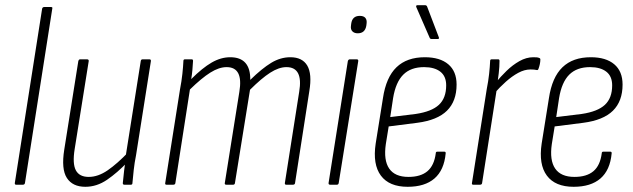

<svg xmlns="http://www.w3.org/2000/svg" viewBox="-20 -710 2435 738"><path d="M42 0Q36 0 37 -7L142 -677Q144 -683 150 -683H176Q183 -683 181 -677L76 -7Q75 0 68 0Z M308 8Q259 8 237 -26Q215 -60 227 -135L281 -475Q283 -482 288 -482H314Q322 -482 321 -475L267 -137Q258 -81 271.5 -55.5Q285 -30 321 -30Q357 -30 394 -55.5Q431 -81 474 -126L470 -87Q431 -46 391.5 -19Q352 8 308 8ZM458 0Q452 0 452 -6Q454 -28 457 -53.5Q460 -79 463 -99V-109L521 -475Q522 -482 528 -482H554Q561 -482 560 -475L503 -114Q497 -84 494 -56.5Q491 -29 489 -6Q489 0 483 0Z M620 0Q614 0 615 -6L672 -367Q678 -398 681 -426Q684 -454 685 -476Q685 -482 691 -482H717Q722 -482 722 -476Q721 -459 719.5 -441Q718 -423 715 -406Q758 -449 793.5 -469.5Q829 -490 865 -490Q943 -490 942 -403Q987 -447 1022.5 -468.5Q1058 -490 1096 -490Q1142 -490 1161 -458Q1180 -426 1169 -360L1114 -6Q1113 0 1106 0H1080Q1074 0 1075 -7L1130 -357Q1146 -452 1081 -452Q1052 -452 1018.5 -430.5Q985 -409 941 -365L883 -6Q882 0 876 0H850Q843 0 844 -6L900 -357Q916 -452 851 -452Q822 -452 788.5 -431Q755 -410 710 -366L654 -6Q653 0 646 0Z M1249 0Q1242 0 1243 -7L1317 -475Q1319 -482 1325 -482H1351Q1358 -482 1357 -475L1282 -7Q1281 0 1275 0ZM1355 -582Q1342 -582 1334.5 -589.5Q1327 -597 1329 -611L1330 -619Q1334 -649 1363 -649Q1378 -649 1384.5 -641Q1391 -633 1389 -619L1388 -611Q1383 -582 1355 -582Z M1547 8Q1476 8 1444 -35Q1412 -78 1424 -158L1452 -333Q1464 -413 1504 -451.5Q1544 -490 1613 -490Q1671 -490 1703 -463Q1735 -436 1735 -385Q1735 -321 1698 -284.5Q1661 -248 1584 -238L1474 -224L1463 -156Q1454 -94 1476 -62Q1498 -30 1550 -30Q1597 -30 1623 -52Q1649 -74 1655 -121Q1655 -127 1661 -127H1688Q1694 -127 1693 -120Q1687 -56 1650 -24Q1613 8 1547 8ZM1480 -260 1578 -272Q1639 -281 1667 -307Q1695 -333 1695 -382Q1695 -417 1672.5 -434.5Q1650 -452 1610 -452Q1559 -452 1530 -423Q1501 -394 1491 -333ZM1639 -560Q1633 -560 1631 -566L1580 -683Q1579 -686 1580 -688Q1581 -690 1584 -690H1614Q1620 -690 1622 -684L1667 -566Q1669 -560 1662 -560Z M1799 0Q1793 0 1794 -6L1851 -368Q1857 -398 1860 -425.5Q1863 -453 1864 -476Q1864 -482 1870 -482H1895Q1900 -482 1900 -476Q1900 -454 1897 -428Q1894 -402 1890 -381V-371L1833 -6Q1832 0 1825 0ZM1880 -351 1885 -392Q1904 -415 1927 -437.5Q1950 -460 1976.5 -475Q2003 -490 2030 -490Q2038 -490 2043.5 -489.5Q2049 -489 2053 -487Q2057 -486 2057 -481Q2057 -473 2055 -463.5Q2053 -454 2050 -446Q2048 -439 2042 -441Q2038 -442 2032.5 -442.5Q2027 -443 2019 -443Q1996 -443 1972 -430Q1948 -417 1924.5 -396Q1901 -375 1880 -351Z M2185 8Q2114 8 2082 -35Q2050 -78 2062 -158L2090 -333Q2102 -413 2142 -451.5Q2182 -490 2251 -490Q2309 -490 2341 -463Q2373 -436 2373 -385Q2373 -321 2336 -284.5Q2299 -248 2222 -238L2112 -224L2101 -156Q2092 -94 2114 -62Q2136 -30 2188 -30Q2235 -30 2261 -52Q2287 -74 2293 -121Q2293 -127 2299 -127H2326Q2332 -127 2331 -120Q2325 -56 2288 -24Q2251 8 2185 8ZM2118 -260 2216 -272Q2277 -281 2305 -307Q2333 -333 2333 -382Q2333 -417 2310.5 -434.5Q2288 -452 2248 -452Q2197 -452 2168 -423Q2139 -394 2129 -333Z"/></svg>

Font: Sofia Sans Condensed ExtraLight
Style: Italic
Weight: 250
Italic angle: -9°
Version: Version 4.100